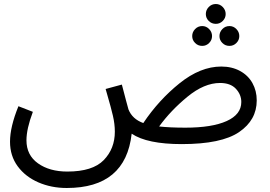

<svg xmlns="http://www.w3.org/2000/svg" viewBox="-20 -706 1346 958"><path d="M1261 -205Q1261 -107 1173 -47Q1085 13 887 13Q714 13 637 -39Q607 232 313 232Q236 232 171.5 204Q107 176 68.5 124Q30 72 30 1Q30 -73 72 -176L144 -148Q112 -63 112 -6Q112 68 169.5 109Q227 150 316 150Q442 150 497.5 93Q553 36 553 -49Q553 -87 543.5 -128Q534 -169 515 -234L507 -262L588 -284Q587 -288 609 -204Q617 -172 621 -160Q640 -112 695 -92Q772 -207 876 -290.5Q980 -374 1084 -374Q1137 -374 1177.5 -352Q1218 -330 1239.5 -291.5Q1261 -253 1261 -205ZM1184 -197Q1184 -234 1157 -263Q1130 -292 1078 -292Q999 -292 915.5 -223.5Q832 -155 774 -75Q828 -69 905 -69Q1038 -69 1111 -102Q1184 -135 1184 -197ZM1007 -636Q1007 -656 1021.5 -671Q1036 -686 1057 -686Q1077 -686 1091.5 -671Q1106 -656 1106 -636Q1106 -616 1091.5 -601.5Q1077 -587 1057 -587Q1036 -587 1021.5 -601.5Q1007 -616 1007 -636ZM939 -526Q939 -546 953.5 -561Q968 -576 989 -576Q1009 -576 1023.5 -561Q1038 -546 1038 -526Q1038 -506 1023.5 -491.5Q1009 -477 989 -477Q968 -477 953.5 -491.5Q939 -506 939 -526ZM1075 -526Q1075 -546 1089.5 -561Q1104 -576 1125 -576Q1145 -576 1159.5 -561Q1174 -546 1174 -526Q1174 -506 1159.5 -491.5Q1145 -477 1125 -477Q1104 -477 1089.5 -491.5Q1075 -506 1075 -526Z"/></svg>

Font: Noto Sans Arabic
Style: Regular
Weight: 400
Designer: Nadine Chahine
Foundry: Monotype Imaging Inc.
Version: Version 1.001